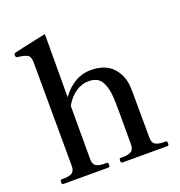

<svg xmlns="http://www.w3.org/2000/svg" viewBox="-133 -856 908 969"><g transform="rotate(-20 320.5 -371.5)"><path d="M603 -25Q610 -25 610 -12Q610 0 603 0H360Q352 0 352 -12Q352 -25 360 -25H372Q400 -25 416 -34Q432 -43 432 -71V-241Q432 -291 430 -327Q426 -381 406.5 -412.5Q387 -444 339 -444Q303 -444 270 -422Q237 -400 213 -358V-71Q213 -43 229 -34Q245 -25 274 -25H285Q290 -25 291.5 -22Q293 -19 293 -12Q293 0 285 0H42Q35 0 35 -12Q35 -25 42 -25H53Q82 -25 98 -34Q114 -43 114 -71L112 -628Q112 -659 96.5 -668Q81 -677 44 -681Q37 -681 35 -690V-696Q35 -703 41 -705Q53 -709 214 -743L213 -404Q278 -493 368 -493Q447 -493 487 -448.5Q527 -404 529 -340Q530 -321 530 -261L531 -71Q531 -43 547 -34Q563 -25 591 -25Z"/></g></svg>

Font: Shippori Mincho SemiBold
Style: Regular
Weight: 600
Designer: FONTDASU
Foundry: FONTDASU / Google Inc. / but / Adobe
Version: Version 3.110; ttfautohint (v1.8.3)